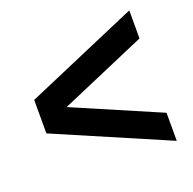

<svg xmlns="http://www.w3.org/2000/svg" viewBox="-100 -658 738 733"><g transform="rotate(-20 269.0 -291.0)"><path d="M498 -26V-140L147 -291L498 -442V-556L40 -359V-223Z"/></g></svg>

Font: Geist SemBd
Style: Regular
Weight: 400
Designer: Basement.studio, Andrés Briganti, Mateo Zaragoza
Foundry: Basement.studio, Vercel, Andrés Briganti, Guido Ferreyra, Mateo Zaragoza
Version: Version 1.401